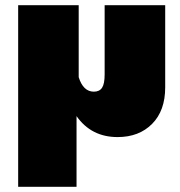

<svg xmlns="http://www.w3.org/2000/svg" viewBox="-20 -520 694 740"><path d="M283.3 -222.5Q300.8 -166.7 341.7 -166.7Q363.3 -166.7 373.3 -181.7Q383.3 -196.7 383.3 -233.3V-500H616.7V-183.3Q616.7 -93.3 566.2 -42.5Q515.8 8.3 433.3 8.3Q331.7 8.3 275 -72.5V200H50V-500H283.3Z"/></svg>

Font: BoonTook
Style: Regular
Weight: 400
Designer: Sungsit Sawaiwan
Foundry: FontUni
Version: Version 3.0